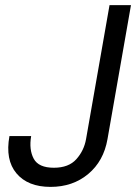

<svg xmlns="http://www.w3.org/2000/svg" viewBox="-20 -720 533 752"><path d="M178 12Q89 12 44.5 -41Q0 -94 17 -187H102Q93 -134 112 -98.5Q131 -63 191 -63Q249 -63 279 -96.5Q309 -130 317 -175L409 -700H493L401 -175Q386 -89 325.5 -38.5Q265 12 178 12Z"/></svg>

Font: DM Sans Italic
Style: Regular
Weight: 400
Italic angle: -10°
Designer: Colophon Foundry, Jonny Pinhorn
Foundry: Colophon Foundry
Version: Version 4.004; ttfautohint (v1.8.4.7-5d5b)